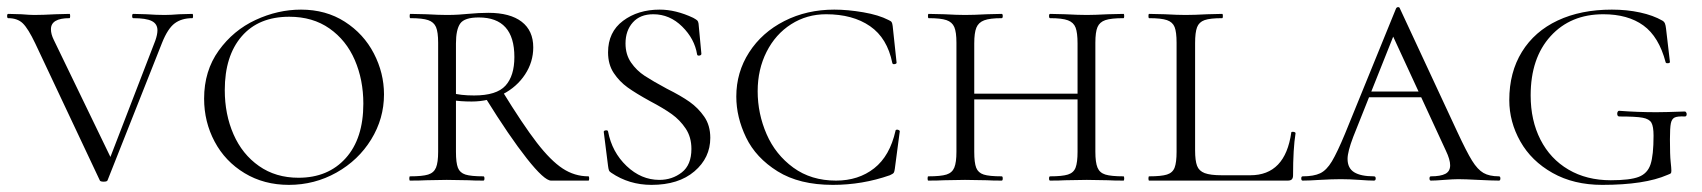

<svg xmlns="http://www.w3.org/2000/svg" viewBox="-25 -507 4778 539"><path d="M515 -456Q485 -456 465.5 -441.5Q446 -427 430 -387L277 -1Q276 3 266 3Q256 3 255 -1L74 -385Q54 -427 39 -441.5Q24 -456 -2 -456Q-5 -456 -5 -462Q-5 -468 -2 -468L35 -467Q59 -465 71 -465Q95 -465 131 -467L170 -468Q172 -468 172 -462Q172 -456 170 -456Q118 -456 118 -425Q118 -411 126 -395L290 -56L264 -12L411 -393Q417 -410 417 -422Q417 -440 401 -448Q385 -456 349 -456Q346 -456 346 -462Q346 -468 349 -468L386 -467Q414 -465 437 -465Q454 -465 478 -467L515 -468Q517 -468 517 -462Q517 -456 515 -456Z M548 -230Q548 -308 589 -365Q630 -422 692.5 -451Q755 -480 820 -480Q890 -480 943 -446Q996 -412 1024.5 -357Q1053 -302 1053 -242Q1053 -174 1017 -115.5Q981 -57 919.5 -22.5Q858 12 786 12Q716 12 661.5 -21Q607 -54 577.5 -109.5Q548 -165 548 -230ZM995 -216Q995 -283 971 -338.5Q947 -394 900 -427Q853 -460 787 -460Q701 -460 653.5 -405Q606 -350 606 -254Q606 -186 630.5 -130Q655 -74 702 -41Q749 -8 813 -8Q896 -8 945.5 -63Q995 -118 995 -216Z M1332 0Q1305 0 1290 -1L1229 -2L1171 -1Q1155 0 1126 0Q1124 0 1124 -6Q1124 -12 1126 -12Q1161 -12 1177 -17Q1193 -22 1199 -36.5Q1205 -51 1205 -81V-387Q1205 -417 1199 -431Q1193 -445 1177 -450.5Q1161 -456 1127 -456Q1125 -456 1125 -462Q1125 -468 1127 -468L1172 -467Q1208 -465 1229 -465Q1248 -465 1263 -466Q1278 -467 1288 -468Q1320 -471 1346 -471Q1407 -471 1439.5 -446Q1472 -421 1472 -374Q1472 -333 1449 -298Q1426 -263 1386.5 -242.5Q1347 -222 1299 -222Q1267 -222 1244 -226L1243 -246Q1268 -239 1306 -239Q1369 -239 1394 -266.5Q1419 -294 1419 -347Q1419 -458 1319 -458Q1279 -458 1267 -441Q1255 -424 1255 -385V-81Q1255 -50 1260.5 -36Q1266 -22 1281.5 -17Q1297 -12 1332 -12Q1335 -12 1335 -6Q1335 0 1332 0ZM1627 0H1522Q1503 0 1454 -62Q1405 -124 1338 -232L1384 -253Q1443 -157 1482 -106.5Q1521 -56 1554.5 -34Q1588 -12 1627 -12Q1629 -12 1629 -6Q1629 0 1627 0Z M1847 -258Q1887 -238 1911 -221Q1935 -204 1952 -179.5Q1969 -155 1969 -120Q1969 -64 1924.5 -26Q1880 12 1804 12Q1741 12 1691 -22Q1686 -25 1684.5 -29Q1683 -33 1682 -41L1670 -136Q1669 -140 1675 -141Q1681 -142 1682 -138Q1693 -80 1734 -41Q1775 -2 1826 -2Q1862 -2 1889 -23Q1916 -44 1916 -89Q1916 -122 1900 -146Q1884 -170 1861 -186.5Q1838 -203 1800 -223Q1760 -245 1737 -261.5Q1714 -278 1698 -302Q1682 -326 1682 -360Q1682 -417 1724 -448.5Q1766 -480 1827 -480Q1872 -480 1921 -457Q1930 -452 1932.5 -449.5Q1935 -447 1936 -441L1944 -356Q1944 -352 1938.5 -351Q1933 -350 1932 -354Q1925 -398 1890 -432.5Q1855 -467 1809 -467Q1772 -467 1751.5 -444Q1731 -421 1731 -385Q1731 -354 1746.5 -331.5Q1762 -309 1785 -294Q1808 -279 1847 -258Z M2469 -451Q2476 -448 2478 -445Q2480 -442 2481 -434L2492 -331Q2492 -328 2486.5 -327Q2481 -326 2480 -330Q2466 -400 2417.5 -433.5Q2369 -467 2294 -467Q2240 -467 2196 -439Q2152 -411 2127 -361.5Q2102 -312 2102 -251Q2102 -188 2127 -130.5Q2152 -73 2202 -36.5Q2252 0 2322 0Q2385 0 2429 -34.5Q2473 -69 2489 -140Q2489 -143 2494 -143Q2496 -143 2498.5 -141.5Q2501 -140 2501 -139L2487 -33Q2486 -25 2484 -22Q2482 -19 2473 -15Q2396 12 2313 12Q2219 12 2158 -26Q2097 -64 2069.5 -121Q2042 -178 2042 -236Q2042 -304 2078 -360Q2114 -416 2177 -448Q2240 -480 2317 -480Q2355 -480 2398.5 -472.5Q2442 -465 2469 -451Z M2923 -456Q2920 -456 2920 -462Q2920 -468 2923 -468L2965 -467Q3003 -465 3026 -465Q3047 -465 3085 -467L3129 -468Q3131 -468 3131 -462Q3131 -456 3129 -456Q3094 -456 3078 -450.5Q3062 -445 3056 -431Q3050 -417 3050 -387V-81Q3050 -51 3056 -36.5Q3062 -22 3078 -17Q3094 -12 3129 -12Q3131 -12 3131 -6Q3131 0 3129 0Q3101 0 3085 -1L3026 -2L2965 -1Q2950 0 2923 0Q2920 0 2920 -6Q2920 -12 2923 -12Q2957 -12 2973 -17Q2989 -22 2994.5 -36.5Q3000 -51 3000 -81V-385Q3000 -415 2994.5 -429.5Q2989 -444 2973 -450Q2957 -456 2923 -456ZM2682 -244H3021V-228H2682ZM2582 -456Q2580 -456 2580 -462Q2580 -468 2582 -468L2626 -467Q2662 -465 2684 -465Q2709 -465 2745 -467L2787 -468Q2790 -468 2790 -462Q2790 -456 2787 -456Q2754 -456 2738 -450Q2722 -444 2716 -429.5Q2710 -415 2710 -385V-81Q2710 -50 2715.5 -36Q2721 -22 2736.5 -17Q2752 -12 2787 -12Q2790 -12 2790 -6Q2790 0 2787 0Q2760 0 2745 -1L2684 -2L2625 -1Q2609 0 2581 0Q2579 0 2579 -6Q2579 -12 2581 -12Q2616 -12 2632 -17Q2648 -22 2654 -36.5Q2660 -51 2660 -81V-387Q2660 -417 2654 -431Q2648 -445 2632 -450.5Q2616 -456 2582 -456Z M3405 -15H3485Q3583 -15 3600 -135Q3600 -137 3604 -137Q3607 -137 3609.5 -136Q3612 -135 3612 -133Q3605 -90 3605 -15Q3605 -7 3601.5 -3.5Q3598 0 3590 0H3201Q3199 0 3199 -6Q3199 -12 3201 -12Q3235 -12 3251 -17Q3267 -22 3272.5 -36.5Q3278 -51 3278 -81V-387Q3278 -417 3272.5 -431Q3267 -445 3251 -450.5Q3235 -456 3201 -456Q3199 -456 3199 -462Q3199 -468 3201 -468L3245 -467Q3281 -465 3303 -465Q3328 -465 3364 -467L3406 -468Q3408 -468 3408 -462Q3408 -456 3406 -456Q3372 -456 3356.5 -450.5Q3341 -445 3335.5 -430.5Q3330 -416 3330 -386V-85Q3330 -56 3335.5 -41.5Q3341 -27 3357 -21Q3373 -15 3405 -15Z M3818 -250H4000L4007 -234H3802ZM4183 0Q4165 0 4125 -2Q4087 -4 4069 -4Q4055 -4 4029 -2Q4005 0 3992 0Q3988 0 3988 -6Q3988 -12 3992 -12Q4019 -12 4032.5 -19Q4046 -26 4046 -43Q4046 -59 4034 -84L3876 -426L3898 -434L3774 -123Q3758 -81 3758 -61Q3758 -35 3776.5 -23.5Q3795 -12 3832 -12Q3837 -12 3837 -6Q3837 0 3832 0Q3817 0 3791 -2Q3763 -4 3739 -4Q3714 -4 3680 -2Q3650 0 3632 0Q3628 0 3628 -6Q3628 -12 3632 -12Q3663 -12 3681 -20.5Q3699 -29 3714 -54Q3729 -79 3751 -132L3894 -483Q3896 -487 3900 -487Q3904 -487 3905 -483L4066 -137Q4092 -81 4107.5 -56Q4123 -31 4139.5 -21.5Q4156 -12 4183 -12Q4187 -12 4187 -6Q4187 0 4183 0Z M4212 -226Q4212 -304 4247.5 -361.5Q4283 -419 4348 -449.5Q4413 -480 4500 -480Q4542 -480 4579 -472Q4616 -464 4642 -449Q4647 -446 4649 -441Q4651 -436 4652 -427L4663 -333Q4663 -330 4657.5 -329.5Q4652 -329 4651 -332Q4632 -404 4588.5 -435.5Q4545 -467 4476 -467Q4384 -467 4328 -405.5Q4272 -344 4272 -239Q4272 -169 4299.5 -115Q4327 -61 4378 -31Q4429 -1 4497 -1Q4551 -1 4575.5 -10.5Q4600 -20 4608.5 -45.5Q4617 -71 4617 -126Q4617 -152 4611 -162.5Q4605 -173 4586.5 -176.5Q4568 -180 4521 -180Q4515 -180 4515 -188Q4515 -191 4516.5 -193.5Q4518 -196 4520 -196Q4572 -192 4625 -192Q4649 -192 4705 -194Q4707 -194 4708.5 -191.5Q4710 -189 4710 -187Q4710 -180 4705 -180Q4684 -181 4676 -177Q4668 -173 4665.5 -160.5Q4663 -148 4663 -116Q4663 -71 4665 -53Q4667 -35 4667 -28Q4667 -22 4665.5 -20.5Q4664 -19 4656 -16Q4592 12 4473 12Q4393 12 4333.5 -21.5Q4274 -55 4243 -110Q4212 -165 4212 -226Z"/></svg>

Font: Cormorant SC Light
Style: Regular
Weight: 300
Designer: Christian Thalmann (Catharsis Fonts)
Foundry: Catharsis Fonts
Version: Version 4.000